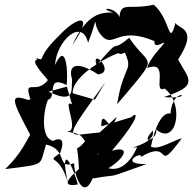

<svg xmlns="http://www.w3.org/2000/svg" viewBox="-20 -750 818 813"><path d="M402 -189C263 -178 234 -136 426 -402L382 -328L288 -355C283 -434 459 -521 482 -525C495 -511 544 -547 502 -542C550 -441 505 -489 476 -309L501 -338C659 -526 613 -461 527 -590C436 -515 504 -608 389 -474C364 -552 472 -443 395 -435C315 -488 265 -484 285 -414C282 -370 299 -307 186 -362L263 -383L285 -308C239 -337 324 -187 261 -193C313 -184 320 -184 340 -152C289 -86 310 -180 315 -18L404 -20C491 -56 552 -139 454 -112C584 -265 558 -278 537 -254L409 -215C408 -298 451 -189 454 -228C350 -154 452 -182 474 -255ZM167 -327C236 -317 164 -439 262 -390C268 -426 264 -585 213 -475C219 -578 327 -676 353 -569C410 -715 357 -650 417 -592C465 -551 482 -640 634 -576C630 -529 701 -599 664 -553C664 -553 612 -499 603 -462C702 -499 622 -351 677 -375C764 -309 727 -128 641 -202C651 -161 566 -130 627 -197C643 -138 489 -117 561 -127C478 56 353 -88 400 -100C282 -16 219 47 310 31C264 -119 238 -98 269 28C231 -111 170 -52 235 -103C274 -206 173 -135 207 -153C135 -165 173 -354 207 -359ZM98 -327C18 -355 28 -328 114 -168C109 -212 99 -127 2 -34C179 -56 145 -47 175 -138C271 -117 216 -30 294 -59C293 -14 331 103 372 6C504 -18 400 16 600 -55C478 -54 582 -112 577 -86C715 -166 632 -4 750 -165C698 -148 651 -114 619 -129C661 -329 725 -251 702 -270C713 -397 821 -326 674 -339C823 -388 782 -411 734 -498C823 -633 735 -627 723 -653C694 -544 702 -671 631 -730C510 -703 483 -759 485 -639C513 -725 370 -723 460 -697C411 -697 351 -698 286 -559C384 -700 307 -682 229 -598C125 -497 178 -491 134 -504C147 -485 90 -516 183 -411C132 -345 78 -424 109 -329Z"/></svg>

Font: Asimov Silicon
Style: Regular
Weight: 400
Designer: Google
Version: Version 2.000980; 2014